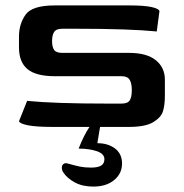

<svg xmlns="http://www.w3.org/2000/svg" viewBox="-20 -468 678 708"><path d="M588 -174V-115Q588 -81 581 -58Q574 -35 545 -17.5Q516 0 456 0H349L339 60Q378 60 404 79.5Q430 99 430 135Q430 172 401 196Q372 220 324 220Q284 220 255.5 204.5Q227 189 213 167Q208 160 208 150Q208 141 214.5 136.5Q221 132 230 135Q258 143 275.5 146.5Q293 150 316 150Q341 150 353 142.5Q365 135 365 119Q365 99 337 89.5Q309 80 270 80Q289 31 310 0H173Q113 0 83 -6Q53 -12 50 -21L80 -96Q180 -86 378 -86H428Q451 -86 458.5 -98Q466 -110 466 -136Q466 -161 458 -174Q450 -187 428 -187H182Q113 -187 81.5 -213Q50 -239 50 -293V-333Q50 -379 74 -413.5Q98 -448 182 -448H458Q512 -448 539 -442Q566 -436 568 -427L558 -352Q457 -362 260 -362H210Q187 -362 179.5 -350Q172 -338 172 -317Q172 -295 179.5 -284Q187 -273 210 -273H456Q521 -273 554.5 -246Q588 -219 588 -174Z"/></svg>

Font: Gold
Style: Regular
Weight: 400
Designer: jaiki
Version: Version 1.000